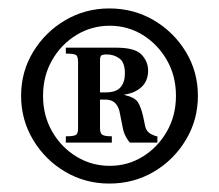

<svg xmlns="http://www.w3.org/2000/svg" viewBox="-20 -689 519 455"><path d="M239 -254Q182 -254 134.5 -282Q87 -310 58.5 -357.5Q30 -405 30 -462Q30 -519 58.5 -566Q87 -613 134.5 -641Q182 -669 239 -669Q297 -669 344.5 -641Q392 -613 420.5 -566Q449 -519 449 -462Q449 -405 420.5 -357.5Q392 -310 344.5 -282Q297 -254 239 -254ZM240 -296Q283 -296 318.5 -318Q354 -340 375.5 -377.5Q397 -415 397 -462Q397 -509 375.5 -546.5Q354 -584 318.5 -606Q283 -628 240 -628Q197 -628 161 -606Q125 -584 103.5 -546.5Q82 -509 82 -462Q82 -415 103.5 -377.5Q125 -340 161 -318Q197 -296 240 -296ZM136 -351V-366Q154 -366 159.5 -369Q165 -372 165 -385V-542Q165 -556 159.5 -559Q154 -562 136 -562V-576H256Q300 -576 315.5 -559.5Q331 -543 331 -522Q331 -497 315 -482.5Q299 -468 275 -465V-464Q300 -458 307 -446.5Q314 -435 319 -414L324 -390Q327 -377 337.5 -371.5Q348 -366 353 -366V-351H288Q283 -356 278 -365.5Q273 -375 271 -386L263 -426Q259 -440 251 -446.5Q243 -453 229 -453H217V-385Q217 -374 222 -370Q227 -366 245 -366V-351ZM217 -470H230Q255 -470 265.5 -482Q276 -494 276 -515Q276 -541 263 -550.5Q250 -560 233 -560Q222 -560 219.5 -557Q217 -554 217 -546Z"/></svg>

Font: Frank Ruhl Libre Black
Style: Regular
Weight: 900
Designer: Yanek Iontef
Foundry: Fontef
Version: Version 6.004